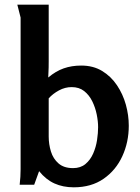

<svg xmlns="http://www.w3.org/2000/svg" viewBox="-20 -788 598 820"><path d="M327 -508Q378 -508 416 -485Q454 -462 479.5 -424Q505 -386 517.5 -341Q530 -296 530 -251Q530 -181 502.5 -121Q475 -61 422.5 -24.5Q370 12 295 12Q249 12 212.5 -4.5Q176 -21 147 -57L126 1H64Q66 -16 67 -32.5Q68 -49 68 -65V-713L54 -768H188V-526Q188 -496 187 -480.5Q186 -465 186 -457Q218 -484 252 -496Q286 -508 327 -508ZM286 -416Q258 -416 232 -402Q206 -388 188 -368V-205Q188 -172 197.5 -141Q207 -110 230 -90Q253 -70 292 -70Q324 -70 345 -87.5Q366 -105 378 -132.5Q390 -160 394.5 -190Q399 -220 399 -245Q399 -270 393 -299.5Q387 -329 374 -355.5Q361 -382 339.5 -399Q318 -416 286 -416Z"/></svg>

Font: Rosario Light
Style: Bold
Weight: 700
Version: Version 1.101; ttfautohint (v1.8.1.43-b0c9)